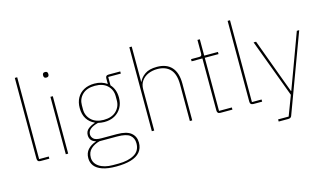

<svg xmlns="http://www.w3.org/2000/svg" viewBox="-104 -1081 2781 1634"><g transform="rotate(-15 1286.5 -264.0)"><path d="M211 0H134Q119 0 112 -7Q105 -14 105 -29V-740H126V-19H211Z M366 -673Q353 -673 348 -679.5Q343 -686 343 -694V-701Q343 -709 348 -715.5Q353 -722 366 -722Q379 -722 384 -715.5Q389 -709 389 -701V-694Q389 -686 384 -679.5Q379 -673 366 -673ZM356 0V-506H377V0Z M983 65Q983 115 955 148Q927 181 873.5 196.5Q820 212 744 212Q670 212 623 195.5Q576 179 554 150Q532 121 532 82Q532 37 558.5 7Q585 -23 631 -38V-41Q603 -49 590.5 -66.5Q578 -84 578 -108Q578 -143 604 -163.5Q630 -184 663 -194V-197Q620 -216 596 -254Q572 -292 572 -349Q572 -400 593 -438Q614 -476 653 -497Q692 -518 745 -518Q779 -518 806.5 -509.5Q834 -501 856 -485V-534Q856 -548 862.5 -554.5Q869 -561 883 -561H986V-542H875V-468Q896 -446 907 -416Q918 -386 918 -349Q918 -298 896 -260Q874 -222 835.5 -201Q797 -180 745 -180Q730 -180 717 -182Q704 -184 689 -187Q644 -175 621 -156Q598 -137 598 -109Q598 -88 615.5 -70.5Q633 -53 685 -53H820Q906 -53 944.5 -21Q983 11 983 65ZM961 65Q961 19 929.5 -7Q898 -33 817 -33H662Q615 -21 584.5 7Q554 35 554 83Q554 132 599 162.5Q644 193 720 193H769Q854 193 907.5 162.5Q961 132 961 65ZM745 -199Q816 -199 855 -237Q894 -275 894 -330V-368Q894 -424 855 -461.5Q816 -499 745 -499Q674 -499 635 -461.5Q596 -424 596 -368V-330Q596 -275 635.5 -237Q675 -199 745 -199Z M1114 0V-740H1135V-430H1138Q1152 -464 1190 -491Q1228 -518 1296 -518Q1381 -518 1425.5 -469Q1470 -420 1470 -325V0H1449V-321Q1449 -413 1408.5 -456Q1368 -499 1294 -499Q1252 -499 1216 -484Q1180 -469 1157.5 -438.5Q1135 -408 1135 -362V0Z M1824 0H1719Q1704 0 1697 -7Q1690 -14 1690 -29V-487H1595V-506H1667Q1681 -506 1685.5 -512Q1690 -518 1690 -531V-650H1711V-506H1832V-487H1711V-19H1824Z M2086 0H2009Q1994 0 1987 -7Q1980 -14 1980 -29V-740H2001V-19H2086Z M2412 -194 2527 -506H2548L2293 181Q2291 187 2286.5 191.5Q2282 196 2276 198Q2270 200 2262 200H2178V181H2271L2337 7L2146 -506H2168L2283 -194L2346 -24H2349Z"/></g></svg>

Font: IBM Plex Sans Thin
Style: Regular
Weight: 250
Designer: Mike Abbink, Paul van der Laan, Pieter van Rosmalen
Foundry: Bold Monday
Version: Version 3.201